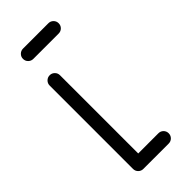

<svg xmlns="http://www.w3.org/2000/svg" viewBox="-178 -552 585 585"><g transform="rotate(-45 114.0 -259.5)"><path d="M190.7 -22.2Q190.7 -13 184.3 -6.5Q177.8 0 168.5 0H59.3Q50 0 43.5 -6.5Q37 -13 37 -22.2Q37 -31.5 43.5 -38Q50 -44.4 59.3 -44.4H168.5Q177.8 -44.4 184.3 -38Q190.7 -31.5 190.7 -22.2ZM59.3 0Q50 0 43.5 -6.5Q37 -13 37 -22.2V-381.5Q37 -390.7 43.5 -397.2Q50 -403.7 59.3 -403.7Q68.5 -403.7 75 -397.2Q81.5 -390.7 81.5 -381.5V-22.2Q81.5 -13 75 -6.5Q68.5 0 59.3 0ZM190.7 -496.3Q190.7 -487 184.3 -480.6Q177.8 -474.1 168.5 -474.1H59.3Q50 -474.1 43.5 -480.6Q37 -487 37 -496.3Q37 -505.6 43.5 -512Q50 -518.5 59.3 -518.5H168.5Q177.8 -518.5 184.3 -512Q190.7 -505.6 190.7 -496.3Z"/></g></svg>

Font: 26F Galaxy Hebrew
Style: Regular
Weight: 400
Designer: C₂₉H₂₅N₃O₅
Version: Version 1.000